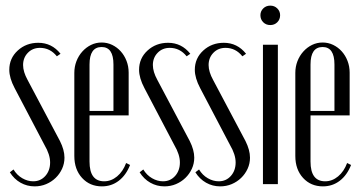

<svg xmlns="http://www.w3.org/2000/svg" viewBox="-20 -654 1286 682"><path d="M182 -454Q158 -484 122 -484Q96 -484 79 -466.5Q62 -449 62 -423Q62 -399 78 -370L193 -153Q209 -121 209 -94Q209 -73 200.5 -54.5Q192 -36 177.5 -22Q163 -8 144 0Q125 8 103 8Q76 8 53 -5Q30 -18 15 -42L28 -52Q40 -32 59 -21Q78 -10 98 -10Q124 -10 141 -29Q158 -48 158 -77Q158 -105 138 -139L32 -341Q13 -377 13 -406Q13 -447 43 -474.5Q73 -502 116 -502Q164 -502 195 -463Z M244 -395Q244 -417 251.5 -436.5Q259 -456 272.5 -471Q286 -486 303.5 -494.5Q321 -503 341 -503Q361 -503 378.5 -494.5Q396 -486 409 -471.5Q422 -457 429.5 -437.5Q437 -418 437 -396V-244H298V-80Q298 -10 350 -10Q375 -10 396 -27.5Q417 -45 428 -75L442 -68Q428 -32 402 -12Q376 8 342 8Q299 8 271.5 -22Q244 -52 244 -100ZM383 -260V-425Q383 -487 341 -487Q298 -487 298 -425V-260Z M643 -454Q619 -484 583 -484Q557 -484 540 -466.5Q523 -449 523 -423Q523 -399 539 -370L654 -153Q670 -121 670 -94Q670 -73 661.5 -54.5Q653 -36 638.5 -22Q624 -8 605 0Q586 8 564 8Q537 8 514 -5Q491 -18 476 -42L489 -52Q501 -32 520 -21Q539 -10 559 -10Q585 -10 602 -29Q619 -48 619 -77Q619 -105 599 -139L493 -341Q474 -377 474 -406Q474 -447 504 -474.5Q534 -502 577 -502Q625 -502 656 -463Z M841 -454Q817 -484 781 -484Q755 -484 738 -466.5Q721 -449 721 -423Q721 -399 737 -370L852 -153Q868 -121 868 -94Q868 -73 859.5 -54.5Q851 -36 836.5 -22Q822 -8 803 0Q784 8 762 8Q735 8 712 -5Q689 -18 674 -42L687 -52Q699 -32 718 -21Q737 -10 757 -10Q783 -10 800 -29Q817 -48 817 -77Q817 -105 797 -139L691 -341Q672 -377 672 -406Q672 -447 702 -474.5Q732 -502 775 -502Q823 -502 854 -463Z M905 -600Q905 -614 915 -624Q925 -634 940 -634Q955 -634 965 -624Q975 -614 975 -600Q975 -585 965 -575Q955 -565 940 -565Q925 -565 915 -575Q905 -585 905 -600ZM967 -495V0H914V-495Z M1029 -395Q1029 -417 1036.5 -436.5Q1044 -456 1057.5 -471Q1071 -486 1088.5 -494.5Q1106 -503 1126 -503Q1146 -503 1163.5 -494.5Q1181 -486 1194 -471.5Q1207 -457 1214.5 -437.5Q1222 -418 1222 -396V-244H1083V-80Q1083 -10 1135 -10Q1160 -10 1181 -27.5Q1202 -45 1213 -75L1227 -68Q1213 -32 1187 -12Q1161 8 1127 8Q1084 8 1056.5 -22Q1029 -52 1029 -100ZM1168 -260V-425Q1168 -487 1126 -487Q1083 -487 1083 -425V-260Z"/></svg>

Font: Moniqa Cond Heading
Style: Regular
Weight: 400
Width: 3
Designer: Rajesh Rajput
Foundry: Rajesh Rajput
Version: Version 1.000